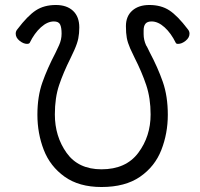

<svg xmlns="http://www.w3.org/2000/svg" viewBox="-20 -734 802 770"><path d="M202 -521 217 -553Q227 -575 227 -599Q227 -624 221 -636Q215 -648 196 -648Q170 -648 144 -624.5Q118 -601 99 -562Q96 -558 89 -558Q74 -558 58.5 -570.5Q43 -583 43 -599Q43 -609 50 -617Q91 -671 124 -692.5Q157 -714 204 -714Q248 -714 273 -690.5Q298 -667 298 -624Q298 -600 294 -580Q290 -560 278 -533L263 -501Q234 -443 217 -392.5Q200 -342 200 -275Q200 -187 247 -121Q294 -55 387 -55Q485 -55 534.5 -121Q584 -187 584 -275Q584 -340 566.5 -392.5Q549 -445 519 -504L502 -540Q492 -563 488.5 -582Q485 -601 485 -629Q485 -669 510.5 -691.5Q536 -714 579 -714Q626 -714 659 -692.5Q692 -671 733 -617Q740 -609 740 -599Q740 -583 724.5 -570.5Q709 -558 694 -558Q687 -558 685 -562Q666 -601 640 -624.5Q614 -648 588 -648Q571 -648 563.5 -639Q556 -630 556 -612V-597Q556 -574 566 -552Q569 -548 572.5 -540.5Q576 -533 580 -525Q613 -463 633 -405.5Q653 -348 653 -273.5Q653 -199 627 -132.5Q601 -66 541.5 -25Q482 16 387 16Q297 16 239 -25.5Q181 -67 155.5 -133Q130 -199 130 -274Q130 -347 150 -403.5Q170 -460 202 -521Z"/></svg>

Font: LXGW WenKai
Style: Regular
Weight: 400
Designer: LXGW / Fontworks Inc.
Foundry: LXGW / Fontworks Inc.
Version: Version 1.520; June 14, 2025